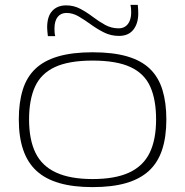

<svg xmlns="http://www.w3.org/2000/svg" viewBox="-20 -756 759 786"><path d="M57 -267Q57 -336 73 -388Q89 -440 124.5 -474Q160 -508 218 -525Q276 -542 359 -542Q443 -542 501 -525Q559 -508 594 -474Q629 -440 645 -388Q661 -336 661 -267Q661 -195 643.5 -142.5Q626 -90 589.5 -56.5Q553 -23 496 -6.5Q439 10 359 10Q280 10 223 -6.5Q166 -23 129.5 -56.5Q93 -90 75 -142.5Q57 -195 57 -267ZM99 -267Q99 -184 125.5 -130Q152 -76 210 -49.5Q268 -23 359 -23Q451 -23 508.5 -49.5Q566 -76 592.5 -130Q619 -184 619 -267Q619 -348 595 -401.5Q571 -455 514 -481.5Q457 -508 359 -508Q262 -508 205 -481.5Q148 -455 123.5 -401.5Q99 -348 99 -267ZM176 -608Q175 -618 174 -627Q173 -636 173 -643Q173 -689 194 -711.5Q215 -734 251 -734Q282 -734 308.5 -720Q335 -706 360 -687Q385 -668 410.5 -654Q436 -640 466 -640Q482 -640 493.5 -648Q505 -656 511 -671Q517 -686 517 -705Q517 -712 516.5 -720Q516 -728 514 -736H544Q545 -727 545.5 -718Q546 -709 546 -701Q546 -660 526 -634.5Q506 -609 467 -609Q434 -609 406 -623Q378 -637 352.5 -655.5Q327 -674 302.5 -688.5Q278 -703 252 -703Q229 -703 216 -686.5Q203 -670 203 -639Q203 -632 203.5 -624Q204 -616 206 -608Z"/></svg>

Font: Georama Expanded ExtraLight
Style: Regular
Weight: 250
Width: 7
Designer: Jean-Baptiste Levee
Foundry: Production Type
Version: Version 1.001